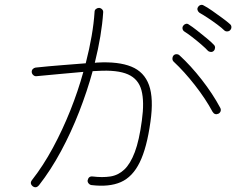

<svg xmlns="http://www.w3.org/2000/svg" viewBox="-20 -783 1040 804"><path d="M117 -3Q103 -15 114 -29Q161 -89 201.5 -164Q242 -239 274.5 -320.5Q307 -402 329 -482Q283 -478 234.5 -473.5Q186 -469 133 -464Q126 -463 120 -468Q114 -473 113 -480Q112 -488 117 -493.5Q122 -499 129 -500Q186 -506 238 -510Q290 -514 339 -518Q370 -639 376 -733Q376 -741 382 -745.5Q388 -750 395 -750Q403 -749 408 -743.5Q413 -738 412 -730Q406 -637 377 -520L387 -521Q476 -526 530 -504Q584 -482 604 -426.5Q624 -371 610 -273Q595 -164 565 -103Q535 -42 486 -20.5Q437 1 363 -8Q356 -9 351 -15Q346 -21 347 -28Q351 -46 368 -44Q409 -39 442 -44Q475 -49 500.5 -73Q526 -97 544.5 -146Q563 -195 574 -278Q585 -357 572.5 -404.5Q560 -452 516 -471.5Q472 -491 389 -486L368 -485Q345 -401 311.5 -315Q278 -229 235.5 -150Q193 -71 143 -7Q131 7 117 -3ZM895 -307Q879 -300 870 -315Q841 -369 796.5 -426Q752 -483 707 -525Q702 -530 702 -537.5Q702 -545 706 -550Q711 -556 719 -556Q727 -556 732 -551Q779 -508 825 -449Q871 -390 902 -332Q906 -325 904 -318Q902 -311 895 -307ZM919 -656Q909 -666 889.5 -680.5Q870 -695 849.5 -708.5Q829 -722 816 -729Q810 -733 807.5 -740Q805 -747 809 -753Q813 -760 820 -762Q827 -764 833 -760Q847 -753 868.5 -738Q890 -723 911 -707.5Q932 -692 943 -682Q949 -677 949 -669.5Q949 -662 944 -657Q940 -652 932 -651.5Q924 -651 919 -656ZM875 -570Q870 -565 862.5 -565.5Q855 -566 850 -571Q841 -581 822.5 -597Q804 -613 784.5 -628Q765 -643 752 -651Q746 -655 744.5 -662Q743 -669 747 -675Q751 -681 758 -683Q765 -685 771 -680Q784 -672 805 -655.5Q826 -639 846 -622.5Q866 -606 876 -595Q881 -590 880.5 -582.5Q880 -575 875 -570Z"/></svg>

Font: Zen Maru Gothic Light
Style: Regular
Weight: 300
Designer: Yoshimichi Ohira
Foundry: Positype
Version: Version 1.001